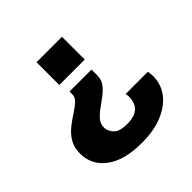

<svg xmlns="http://www.w3.org/2000/svg" viewBox="-178 -687 1020 1020"><g transform="rotate(-45 331.5 -177.5)"><path d="M235 -356V-527H426V-356ZM327 172Q197 172 126 119Q55 66 55 -20Q55 -66 74.5 -98.5Q94 -131 123 -154Q152 -177 181 -195.5Q210 -214 229.5 -232Q249 -250 249 -272V-293H414V-250Q414 -218 397 -195Q380 -172 354.5 -152.5Q329 -133 303.5 -115Q278 -97 260.5 -76.5Q243 -56 243 -28Q243 -1 265 22.5Q287 46 343 46Q389 46 413 31Q437 16 445 -5.5Q453 -27 453 -46Q453 -60 451 -73H617Q619 -65 620 -56Q621 -47 621 -36Q621 23 586 70Q551 117 485.5 144.5Q420 172 327 172Z"/></g></svg>

Font: Archivo SemiExpanded ExtraBold
Style: Regular
Weight: 800
Width: 6
Designer: Hector Gatti
Foundry: Omnibus-Type
Version: Version 2.001; ttfautohint (v1.8.3)